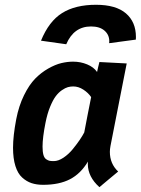

<svg xmlns="http://www.w3.org/2000/svg" viewBox="-20 -756 580 791"><path d="M355 -647Q284.2 -647 252.9 -573.7L148.9 -588.4Q181.6 -668.5 236.1 -702.4Q290.5 -736.3 375.5 -736.3Q457.5 -736.3 498.8 -700.9Q540 -665.5 540 -603.5Q540 -602.1 539.8 -598.4Q539.6 -594.7 539.6 -592.8L429.7 -578.1Q430.2 -581.1 430.2 -586.4Q430.2 -612.8 410.4 -629.9Q390.6 -647 355 -647ZM167.5 -250.5Q155.3 -189.5 155.3 -151.9Q155.3 -130.9 158.9 -117.9Q162.6 -105 170.4 -99.9Q178.2 -94.7 184.3 -93.5Q190.4 -92.3 201.7 -92.3Q220.2 -92.3 241.5 -106.4Q262.7 -120.6 279.8 -141.6Q296.9 -162.6 308.6 -179.9Q320.3 -197.3 327.1 -210.4Q331.5 -234.9 341.1 -283.4Q350.6 -332 355.5 -356Q343.8 -373.5 323.5 -386.7Q303.2 -399.9 281.7 -399.9Q270.5 -399.9 259.8 -397Q249 -394 235.1 -384.5Q221.2 -375 209.5 -359.4Q197.8 -343.8 186.3 -315.7Q174.8 -287.6 167.5 -250.5ZM435.1 -154.3Q432.6 -140.6 432.6 -130.4Q432.6 -81.5 466.8 -49.3Q453.6 -38.6 428 -17.1Q402.3 4.4 389.6 15.1Q341.8 -27.8 341.8 -80.6Q341.8 -86.9 342.3 -90.3Q312.5 -40.5 268.3 -17.6Q224.1 5.4 157.7 5.4Q130.9 5.4 110.1 -1.5Q89.4 -8.3 71.3 -24.7Q53.2 -41 43.5 -72Q33.7 -103 33.7 -147.5Q33.7 -195.8 46.9 -265.1Q57.6 -320.3 78.9 -363.5Q100.1 -406.7 124.8 -431.9Q149.4 -457 178.7 -473.6Q208 -490.2 232.9 -496.1Q257.8 -502 281.2 -502Q312 -502 339.1 -490.7Q366.2 -479.5 379.9 -459.5Q381.3 -466.3 384.5 -480Q387.7 -493.7 389.6 -500.5L502 -494.6Q490.7 -438 468.5 -324.5Q446.3 -210.9 435.1 -154.3Z"/></svg>

Font: Fantasque Sans Mono
Style: Bold Italic
Weight: 700
Italic angle: -11°
Monospace: yes
Designer: Jany Belluz
Version: Version 1.7.1